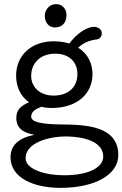

<svg xmlns="http://www.w3.org/2000/svg" viewBox="-20 -660 593 930"><path d="M240 -460C129 -460 58 -389 58 -294C58 -243 78 -193 121 -165C80 -147 59 -128 59 -89C59 -37 95 -16 147 -7C70 8 31 44 31 102C31 201 142 250 273 250C439 250 553 187 553 91C553 -48 399 -56 285 -57C182 -58 131 -68 131 -95C131 -119 152 -132 181 -143C198 -138 213 -137 231 -137C356 -137 428 -208 428 -301C428 -353 405 -400 359 -429C385 -455 420 -466 449 -469C463 -471 473 -483 473 -498C473 -521 452 -530 435 -530C398 -530 347 -493 316 -449C294 -456 269 -460 240 -460ZM299 1C320 1 480 2 480 99C480 149 413 189 290 189C202 189 104 162 104 106C104 32 215 1 299 1ZM247 -400C315 -400 355 -360 355 -301C355 -239 312 -197 240 -197C171 -197 131 -240 131 -292C131 -355 176 -400 247 -400ZM197 -584C197 -548 219 -527 246 -527C271 -527 302 -540 302 -588C302 -619 279 -640 253 -640C213 -640 197 -606 197 -584Z"/></svg>

Font: Life Savers
Style: Bold
Weight: 700
Designer: Pablo Impallari, Rodrigo Fuenzalida, Brenda Gallo
Foundry: Pablo Impallari, Rodrigo Fuenzalida, Brenda Gallo
Version: Version 3.000